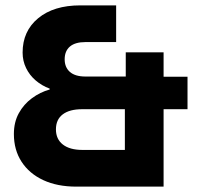

<svg xmlns="http://www.w3.org/2000/svg" viewBox="-20 -695 740 715"><path d="M264.2 0Q193.3 0 141.2 -24.2Q89.2 -48.3 60.4 -92.5Q31.7 -136.7 31.7 -195.8Q31.7 -240 50 -273.3Q68.3 -306.7 98.8 -329.2Q129.2 -351.7 165 -361.7V-365Q135.8 -375.8 112.9 -395.4Q90 -415 77.1 -441.7Q64.2 -468.3 64.2 -499.2Q64.2 -579.2 122.1 -627.1Q180 -675 279.2 -675H412.5V-538.3H298.3Q260 -538.3 240.4 -521.7Q220.8 -505 220.8 -474.2Q220.8 -444.2 240.4 -427.1Q260 -410 298.3 -410H448.3V-500H589.2V-409.2H678.3V-288.3H589.2V0ZM286.7 -136.7H445V-288.3H285.8Q239.2 -288.3 213.8 -269.2Q188.3 -250 188.3 -213.3Q188.3 -176.7 214.2 -156.7Q240 -136.7 286.7 -136.7Z"/></svg>

Font: Funnel Display Light ExtraBold
Style: Regular
Weight: 800
Version: Version 1.000